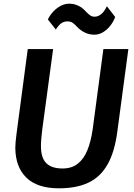

<svg xmlns="http://www.w3.org/2000/svg" viewBox="-20 -1013 726 1041"><path d="M299 8Q182 8 122.8 -50Q63.5 -108 63 -212.5Q63 -226.5 64.8 -245Q66.5 -263.5 70 -291L130.5 -747H268L209 -310Q206.5 -286.5 204.2 -264.2Q202 -242 202 -220Q202 -157 231 -128.2Q260 -99.5 319.5 -99.5Q368.5 -99.5 401.2 -125Q434 -150.5 453.5 -198Q473 -245.5 482.5 -312L540.5 -747H676L616 -298.5Q608.5 -243 595.2 -198.5Q582 -154 562.5 -120.5Q524 -53 459 -22.5Q394 8 299 8ZM492.5 -825Q463 -825 439.5 -836.8Q416 -848.5 399.5 -866Q385.5 -881.5 374 -889.2Q362.5 -897 346 -897Q327.5 -897 313.5 -887.8Q299.5 -878.5 282.5 -853L239.5 -907.5Q251 -931.5 269.5 -951Q288 -970.5 310.2 -981.8Q332.5 -993 355.5 -993Q381.5 -993 404.2 -982.2Q427 -971.5 444.5 -951.5Q458 -937 468.8 -929.8Q479.5 -922.5 491.5 -922.5Q506 -922.5 518.2 -929.2Q530.5 -936 540.8 -948.5Q551 -961 559.5 -979L604.5 -921Q596 -897 579 -874.8Q562 -852.5 539.5 -838.8Q517 -825 492.5 -825Z"/></svg>

Font: Merriweather Sans SemiBold
Style: Italic
Weight: 600
Italic angle: -7.5°
Designer: Eben Sorkin
Foundry: Eben Sorkin
Version: Version 2.001